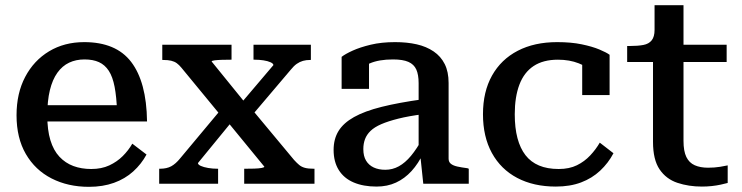

<svg xmlns="http://www.w3.org/2000/svg" viewBox="-20 -711 2870 743"><path d="M163 -264Q163 -208 175 -168.5Q187 -129 210 -104.5Q233 -80 264 -68.5Q295 -57 333 -57Q373 -57 403 -71Q433 -85 455 -107Q477 -129 492 -155L547 -113Q527 -76 495.5 -47.5Q464 -19 421 -3.5Q378 12 324 12Q243 12 179.5 -20.5Q116 -53 80 -115Q44 -177 44 -265Q44 -350 77.5 -413.5Q111 -477 170 -512.5Q229 -548 306 -548Q367 -548 412.5 -529Q458 -510 487.5 -471.5Q517 -433 532.5 -375.5Q548 -318 549 -241H135V-304H458L433 -280Q431 -336 423.5 -375Q416 -414 401 -437Q386 -460 363 -470.5Q340 -481 307 -481Q274 -481 247.5 -468.5Q221 -456 202 -429.5Q183 -403 173 -362Q163 -321 163 -264Z M1197 0H925V-58H928Q946 -58 963.5 -58.5Q981 -59 992 -61Q1003 -63 1003 -66L853 -249L845 -251L682 -449Q673 -460 664 -466.5Q655 -473 642.5 -476Q630 -479 611 -479H608V-538H876V-480H874Q856 -480 839 -479.5Q822 -479 810.5 -477.5Q799 -476 799 -473L941 -298L949 -295L1118 -92Q1129 -80 1138 -72.5Q1147 -65 1160 -61.5Q1173 -58 1194 -58H1197ZM596 0V-58H599Q625 -58 642.5 -67.5Q660 -77 677 -98L834 -286L886 -251L746 -80Q746 -74 757 -69Q768 -64 785.5 -61Q803 -58 822 -58H824V0ZM954 -263 903 -300 1038 -459Q1038 -465 1027 -470Q1016 -475 999.5 -477.5Q983 -480 965 -480H961V-538H1183V-479H1180Q1165 -479 1152.5 -475.5Q1140 -472 1128.5 -464Q1117 -456 1105 -441Z M1617 -327V-269Q1562 -262 1522 -252Q1482 -242 1455.5 -230.5Q1429 -219 1414 -204.5Q1399 -190 1392.5 -172.5Q1386 -155 1386 -134Q1386 -107 1396.5 -89.5Q1407 -72 1426 -63Q1445 -54 1471 -54Q1499 -54 1523.5 -67.5Q1548 -81 1570.5 -108Q1593 -135 1616 -177L1619 -120Q1599 -78 1572.5 -49Q1546 -20 1512.5 -4.5Q1479 11 1437 11Q1386 11 1348.5 -5Q1311 -21 1291 -53Q1271 -85 1271 -131Q1271 -173 1290 -204Q1309 -235 1350 -258Q1391 -281 1457 -297.5Q1523 -314 1617 -327ZM1618 0 1606 -114 1600 -117V-389Q1600 -422 1591 -442Q1582 -462 1560.5 -471.5Q1539 -481 1501 -481Q1446 -481 1410.5 -465.5Q1375 -450 1358 -432Q1356 -440 1358.5 -448Q1361 -456 1367.5 -463.5Q1374 -471 1384 -476.5Q1394 -482 1408 -483V-367H1302V-491Q1316 -502 1344.5 -515Q1373 -528 1414.5 -538Q1456 -548 1509 -548Q1555 -548 1592.5 -539.5Q1630 -531 1658 -512Q1686 -493 1701 -463Q1716 -433 1716 -390V-97Q1716 -84 1725 -77Q1734 -70 1750 -66.5Q1766 -63 1789 -60L1794 -58V0Z M2142 -57Q2183 -57 2212.5 -71.5Q2242 -86 2264 -109.5Q2286 -133 2301 -159L2354 -118Q2334 -80 2302.5 -50.5Q2271 -21 2228.5 -5Q2186 11 2131 11Q2045 11 1981.5 -22.5Q1918 -56 1883.5 -119Q1849 -182 1849 -269Q1849 -356 1884 -418.5Q1919 -481 1983.5 -514.5Q2048 -548 2136 -548Q2190 -548 2231 -539.5Q2272 -531 2299.5 -519.5Q2327 -508 2339 -499V-343H2233V-478Q2244 -477 2252.5 -472.5Q2261 -468 2266.5 -461Q2272 -454 2274 -446Q2276 -438 2275 -432Q2255 -452 2219.5 -466Q2184 -480 2139 -480Q2082 -480 2045 -455.5Q2008 -431 1990 -383.5Q1972 -336 1972 -269Q1972 -216 1982.5 -176.5Q1993 -137 2013.5 -110.5Q2034 -84 2066 -70.5Q2098 -57 2142 -57Z M2407 -471V-533H2417Q2448 -533 2469.5 -537Q2491 -541 2502 -555Q2513 -569 2513 -595L2592 -538H2792V-471ZM2625 -166Q2625 -126 2636 -103.5Q2647 -81 2668.5 -71.5Q2690 -62 2720 -62Q2745 -62 2766.5 -65.5Q2788 -69 2796 -71V-3Q2785 0 2769 3.5Q2753 7 2734.5 9Q2716 11 2696 11Q2645 11 2601.5 -3.5Q2558 -18 2532.5 -55.5Q2507 -93 2507 -162V-522L2513 -530V-691H2625Z"/></svg>

Font: Roboto Serif Medium
Style: Regular
Weight: 500
Designer: Greg Gazdowicz
Foundry: Commercial Type
Version: Version 1.008